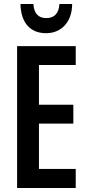

<svg xmlns="http://www.w3.org/2000/svg" viewBox="-20 -946 443 966"><path d="M343 -926H279C276 -877 252 -855 213 -855C173 -855 151 -878 148 -926H83C85 -829 134 -779 212 -779C288 -779 343 -835 343 -926ZM361 0V-96H176V-324H349V-419H176V-619H361V-714H66V0Z"/></svg>

Font: Noto Sans Display Condensed Medium
Style: Regular
Weight: 500
Width: 3
Designer: Monotype Design Team
Foundry: Monotype Imaging Inc.
Version: Version 1.900